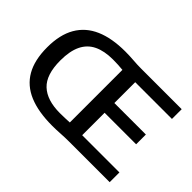

<svg xmlns="http://www.w3.org/2000/svg" viewBox="-112 -855 1114 1114"><g transform="rotate(45 445.5 -297.5)"><path d="M387 4.5Q273 4.5 197 -27.5Q121 -59.5 82.8 -126Q44.5 -192.5 44.5 -297Q44.5 -400.5 83.5 -467.8Q122.5 -535 197.8 -567.8Q273 -600.5 383 -600.5Q417 -600.5 451.8 -597.8Q486.5 -595 517 -595H850.5V-515H549V-80H854.5V0H520Q488 0 454 2.2Q420 4.5 387 4.5ZM367 -79Q388.5 -79 408 -79.8Q427.5 -80.5 446 -81.5V-513Q425.5 -515 405.8 -516Q386 -517 365 -517Q294.5 -517 247.2 -494.2Q200 -471.5 176.2 -423Q152.5 -374.5 152.5 -297Q152.5 -180.5 206.8 -129.8Q261 -79 367 -79ZM511.5 -264V-344H807.5V-264Z"/></g></svg>

Font: Encode Sans SC Medium
Style: Regular
Weight: 500
Version: Version 3.002